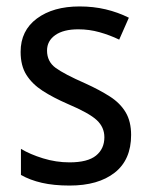

<svg xmlns="http://www.w3.org/2000/svg" viewBox="-20 -566 468 596"><path d="M387 -147Q387 -70 336 -30Q285 10 196 10Q147 10 110 1.5Q73 -7 45 -23V-104Q73 -87 113.5 -74.5Q154 -62 196 -62Q252 -62 278 -83Q304 -104 304 -140Q304 -171 280.5 -193Q257 -215 191 -243Q145 -263 112.5 -284Q80 -305 62 -333.5Q44 -362 44 -405Q44 -471 94.5 -508.5Q145 -546 227 -546Q270 -546 308 -537Q346 -528 380 -511L350 -443Q321 -457 289 -466Q257 -475 223 -475Q177 -475 151.5 -457Q126 -439 126 -409Q126 -375 152.5 -355.5Q179 -336 245 -307Q289 -287 321 -266.5Q353 -246 370 -217.5Q387 -189 387 -147Z"/></svg>

Font: Noto Sans Telugu SemiCondensed
Style: Regular
Weight: 400
Width: 4
Designer: Jelle Bosma - Monotype Design Team
Foundry: Monotype Imaging Inc.
Version: Version 2.005; ttfautohint (v1.8.4.7-5d5b)